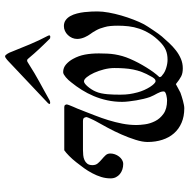

<svg xmlns="http://www.w3.org/2000/svg" viewBox="-15 -734 747 757"><g transform="rotate(-90 358.5 -355.5)"><path d="M363.8 -253.4Q363.8 -234.4 366 -219Q368.2 -203.6 373 -186Q376.5 -172.9 382.1 -160.4Q387.7 -147.9 394 -137.9Q400.4 -127.9 406.5 -121.8Q412.6 -115.7 417 -115.7Q422.9 -115.7 427.7 -121.3Q432.6 -127 435.5 -133.3Q446.3 -151.9 452.9 -169.2Q459.5 -186.5 462.9 -203.9Q466.3 -221.2 467.5 -239.3Q468.8 -257.3 468.8 -277.8Q468.8 -297.9 463.4 -319.1Q458 -340.3 450 -357.9Q441.9 -375.5 432.9 -386.7Q423.8 -397.9 416.5 -397.9Q412.1 -397.9 406.7 -393.8Q401.4 -389.6 395.8 -383.1Q390.1 -376.5 384.8 -368.2Q379.4 -359.9 376 -351.6Q371.6 -341.8 369.1 -329.8Q366.7 -317.9 365.5 -304.7Q364.3 -291.5 364 -278.3Q363.8 -265.1 363.8 -253.4ZM177.2 -147Q177.2 -167.5 185.8 -194.6Q194.3 -221.7 206.8 -250Q219.2 -278.3 233.6 -304.9Q248 -331.5 259.3 -351.6Q261.2 -355 263.9 -360.6Q266.6 -366.2 269 -371.6Q271.5 -377 273.4 -381.6Q275.4 -386.2 275.4 -387.7Q275.4 -391.1 272.9 -396.5Q270.5 -401.9 259.3 -401.9H146Q136.2 -401.9 125.5 -400.9Q114.7 -399.9 106 -396Q97.2 -392.1 91.6 -384.8Q85.9 -377.4 85.9 -364.3Q85.9 -351.6 93 -343.3Q100.1 -335 108.9 -327.6Q117.7 -320.3 124.8 -312.7Q131.8 -305.2 131.8 -293.9Q131.8 -285.2 128.7 -276.1Q125.5 -267.1 119.9 -259.8Q114.3 -252.4 106.7 -247.8Q99.1 -243.2 90.3 -243.2Q79.1 -243.2 68.8 -246.6Q58.6 -250 50.8 -256.3Q43 -262.7 38.3 -272Q33.7 -281.2 33.7 -293Q33.7 -312 39.3 -330.1Q44.9 -348.1 54 -365.2Q63 -382.3 74.2 -397.9Q85.4 -413.6 97.2 -428.2Q109.4 -443.8 122.3 -456.5Q135.3 -469.2 144.5 -475.6H314.9Q320.8 -475.6 323 -472.2Q325.2 -468.8 325.2 -466.3Q325.2 -463.4 322.5 -456.3Q319.8 -449.2 316.2 -440.7Q312.5 -432.1 308.8 -423.8Q305.2 -415.5 303.2 -409.7Q293 -382.8 282.2 -355.7Q271.5 -328.6 263.2 -301.5Q254.9 -274.4 249.5 -246.8Q244.1 -219.2 244.1 -190.9Q244.1 -177.7 246.8 -157.5Q249.5 -137.2 259.3 -117.7Q269 -98.1 288.6 -84.2Q308.1 -70.3 341.3 -70.3Q344.2 -70.3 350.1 -71Q356 -71.8 361.8 -73.2Q367.7 -74.7 372.1 -77.1Q376.5 -79.6 376.5 -83.5Q376.5 -90.3 374.3 -96.4Q372.1 -102.5 368.7 -108.9Q365.2 -115.2 361.6 -122.1Q357.9 -128.9 354.5 -137.7Q350.6 -148.9 347.2 -162.8Q343.8 -176.8 341.3 -191.7Q338.9 -206.5 337.2 -220.9Q335.4 -235.4 335.4 -247.6Q335.4 -278.3 341.6 -306.4Q347.7 -334.5 358.2 -359.4Q368.7 -384.3 382.6 -406.5Q396.5 -428.7 412.1 -447.8Q416.5 -453.6 421.6 -459.2Q426.8 -464.8 432.4 -469.5Q438 -474.1 443.1 -477.1Q448.2 -480 452.6 -480Q470.2 -480 483.4 -468.3Q496.6 -456.5 504.9 -440.9Q517.1 -418.9 521.7 -394.3Q526.4 -369.6 526.4 -338.9Q526.4 -321.8 525.6 -306.2Q524.9 -290.5 522.5 -275.9Q520 -261.2 515.9 -246.6Q511.7 -231.9 504.9 -216.3Q498 -200.2 489.3 -183.6Q480.5 -167 470.9 -151.6Q461.4 -136.2 451.7 -123Q441.9 -109.9 433.1 -100.6Q433.1 -96.2 435.3 -93.5Q437.5 -90.8 440.9 -88.9Q450.7 -79.6 468.3 -74Q485.8 -68.4 501.5 -68.4Q523.4 -68.4 539.8 -75.4Q556.2 -82.5 571.8 -98.1Q591.8 -117.7 604.2 -138.2Q616.7 -158.7 623.8 -179.7Q630.9 -200.7 633.3 -221.7Q635.7 -242.7 635.7 -263.7Q635.7 -279.3 634.5 -293Q633.3 -306.6 629.9 -317.4Q625.5 -335.4 617.2 -350.3Q608.9 -365.2 602.1 -374Q599.6 -377.4 596.4 -382.8Q593.3 -388.2 590.3 -394.8Q587.4 -401.4 585.4 -409.2Q583.5 -417 583.5 -424.8Q583.5 -435.1 587.6 -444.6Q591.8 -454.1 598.9 -461.4Q606 -468.8 615 -472.9Q624 -477.1 634.3 -477.1Q647.9 -477.1 657.7 -470Q667.5 -462.9 673.8 -451.4Q680.2 -439.9 683.8 -425.5Q687.5 -411.1 689.2 -396.5Q690.9 -381.8 691.4 -368.2Q691.9 -354.5 691.9 -344.7Q691.9 -325.2 687.5 -300.5Q683.1 -275.9 675.8 -250.7Q668.5 -225.6 659.4 -202.1Q650.4 -178.7 641.1 -161.1Q637.7 -154.8 631.3 -145Q625 -135.3 617.9 -124.8Q610.8 -114.3 604 -104.7Q597.2 -95.2 592.8 -90.3Q580.6 -76.2 567.1 -61.8Q553.7 -47.4 538.3 -35.4Q522.9 -23.4 505.4 -15.9Q487.8 -8.3 467.8 -8.3Q458 -8.3 450.4 -9.8Q442.9 -11.2 436 -14.6Q429.2 -18.1 421.9 -23.2Q414.6 -28.3 405.3 -35.6Q397.5 -31.2 387.7 -26.1Q377.9 -21 371.6 -17.6Q364.7 -15.1 356.4 -12.5Q348.1 -9.8 339.6 -7.6Q331.1 -5.4 323.5 -3.9Q315.9 -2.4 310.1 -2.4Q277.8 -2.4 252.9 -13.2Q228 -23.9 211.2 -43.2Q194.3 -62.5 185.8 -89.1Q177.2 -115.7 177.2 -147ZM597.7 -535.2Q597.7 -533.7 596.4 -532.2Q595.2 -530.8 591.8 -530.8Q587.9 -530.8 586.2 -531.5Q584.5 -532.2 581.5 -535.6Q569.8 -547.4 560.5 -557.1Q551.3 -566.9 542.7 -575.9Q534.2 -585 526.1 -594.2Q518.1 -603.5 508.8 -614.3Q506.3 -617.7 503.9 -619.9Q501.5 -622.1 498 -622.1Q495.6 -622.1 492.7 -620.4Q489.7 -618.7 485.8 -616.2Q465.3 -603 448.2 -593Q431.2 -583 414.8 -574Q398.4 -564.9 381.8 -555.9Q365.2 -546.9 345.2 -535.6Q342.8 -533.7 338.9 -532.5Q335 -531.2 331.1 -531.2Q327.1 -531.2 327.1 -534.2Q327.1 -535.6 330.1 -539.6L487.8 -688.5Q490.7 -691.4 494.4 -694.8Q498 -698.2 501.7 -701.4Q505.4 -704.6 509 -706.8Q512.7 -709 515.1 -709Q517.6 -709 520.3 -706.1Q522.9 -703.1 525.4 -699.2Q527.8 -695.3 529.8 -690.9Q531.7 -686.5 532.7 -683.6Q547.9 -645.5 562.5 -610.6Q577.1 -575.7 595.7 -540.5Z"/></g></svg>

Font: IM FELL French Canon
Style: Italic
Weight: 400
Italic angle: -17°
Designer: Igino Marini
Foundry: Igino Marini
Version: 3.00